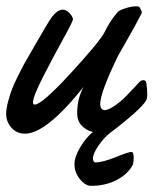

<svg xmlns="http://www.w3.org/2000/svg" viewBox="-20 -413 497 622"><path d="M221.2 119.1Q221.2 95.7 239.5 64.7Q257.8 33.7 280.8 14.6Q258.8 9.3 244.4 -6.3Q230 -22 230 -45.9Q230 -93.8 251 -131.8Q129.9 20 61 20Q33.7 20 16.8 0.5Q0 -19 0 -43.9Q0 -60.5 5.9 -82.8Q11.7 -105 18.3 -122.6Q24.9 -140.1 37.8 -166Q50.8 -191.9 57.1 -203.6Q63.5 -215.3 77.4 -239Q91.3 -262.7 91.3 -263.2Q136.7 -342.8 148.4 -358.4Q166.5 -381.3 183.1 -381.8Q194.8 -381.8 205.6 -370.1Q216.3 -358.4 216.3 -350.1Q216.3 -343.8 183.8 -285.2Q151.4 -226.6 119.1 -163.3Q86.9 -100.1 86.9 -81.5Q86.9 -74.2 92.3 -74.2Q115.7 -74.2 209 -175.8Q302.2 -277.3 318.4 -308.1Q331.5 -334.5 345.5 -354Q359.4 -373.5 366.2 -377.9Q373 -382.3 389.2 -387.2Q405.3 -392.1 420.4 -392.6Q425.8 -392.6 428.2 -392.1Q431.6 -391.6 435.5 -383.8Q439.5 -376 439.5 -371.6L439 -370.1Q415 -323.7 390.6 -281.7Q366.2 -239.7 362.3 -231.9Q304.7 -112.8 304.7 -76.7Q304.7 -56.2 320.3 -56.2Q334.5 -58.1 354.2 -72.3Q374 -86.4 388.7 -101.6Q403.3 -116.7 417.7 -132.3Q432.1 -147.9 433.1 -148.9Q439 -153.3 443.8 -153.3Q453.1 -153.3 454.1 -144Q457 -125 457 -109.9Q457 -94.7 454.1 -88.9Q446.8 -74.2 412.4 -43.7Q377.9 -13.2 339.8 15.1Q318.4 30.8 299.8 57.6Q281.2 84.5 281.2 101.1Q281.2 108.9 287.1 113.3Q312.5 113.3 354.5 96.2Q396.5 79.1 406.2 79.1Q413.1 79.1 413.1 99.6Q413.1 111.3 410.2 121.1Q394 151.4 357.9 170.2Q321.8 189 274.9 189Q256.3 189 238.8 167.2Q221.2 145.5 221.2 119.1Z"/></svg>

Font: Yellowtail
Style: Regular
Weight: 400
Designer: Astigmatic (AOETI)
Foundry: Astigmatic (AOETI)
Version: Version 1.000